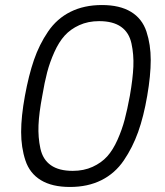

<svg xmlns="http://www.w3.org/2000/svg" viewBox="-20 -741 656 763"><path d="M565 -360Q551 -278 529 -216.5Q507 -155 472 -103.5Q437 -52 383 -25Q329 2 258 2Q187 2 142.5 -25Q98 -52 81 -103.5Q64 -155 64 -216.5Q64 -278 79 -360Q94 -442 115 -503Q136 -564 171 -615.5Q206 -667 260 -694Q314 -721 385 -721Q456 -721 500.5 -694Q545 -667 562 -615.5Q579 -564 579 -502.5Q579 -441 565 -360ZM496 -360Q508 -429 510 -476.5Q512 -524 502.5 -568Q493 -612 461 -634.5Q429 -657 374 -657Q330 -657 295 -641Q260 -625 237 -599.5Q214 -574 196 -534Q178 -494 167.5 -454Q157 -414 148 -360Q135 -292 133 -243.5Q131 -195 140.5 -151Q150 -107 182 -84.5Q214 -62 269 -62Q313 -62 348 -78Q383 -94 406 -119.5Q429 -145 447 -185.5Q465 -226 475.5 -266Q486 -306 496 -360Z"/></svg>

Font: Poppins Light
Style: Italic
Weight: 300
Italic angle: -10°
Designer: Ninad Kale (Devanagari), Jonny Pinhorn (Latin)
Foundry: Indian Type Foundry
Version: Version 3.200;PS 1.000;hotconv 16.6.54;makeotf.lib2.5.65590